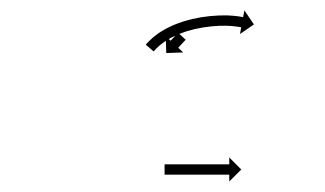

<svg xmlns="http://www.w3.org/2000/svg" viewBox="-20 -607 628 371"><path d="M338.6 -530C338.7 -530.1 338.7 -530.1 338.8 -530.2L324.1 -543.8C324.1 -543.7 324 -543.7 324 -543.6C323.8 -543.5 323.7 -543.3 323.5 -543.1C323.3 -542.9 323 -542.6 322.8 -542.4C322.5 -542 322.2 -541.7 321.9 -541.4C321.5 -541 321.1 -540.6 320.8 -540.2C320.4 -539.8 320 -539.3 319.6 -538.9C319.1 -538.4 318.7 -538 318.3 -537.5C317.8 -537 317.4 -536.5 316.9 -536C316.5 -535.6 316 -535.1 315.6 -534.6C315.1 -534.1 314.7 -533.7 314.3 -533.2C313.9 -532.8 313.5 -532.3 313.1 -531.9C312.7 -531.5 312.3 -531.1 312 -530.7C311.7 -530.4 311.4 -530 311.1 -529.7C310.8 -529.5 310.6 -529.2 310.3 -529C310.2 -528.8 310 -528.6 309.9 -528.5C309.8 -528.4 309.8 -528.3 309.7 -528.3L300.1 -537.2L301.3 -504.5L334 -505.7L324.4 -514.7C324.4 -514.7 324.5 -514.8 324.5 -514.9C324.7 -515 324.8 -515.2 325 -515.3C325.2 -515.6 325.5 -515.9 325.7 -516.1C326 -516.4 326.3 -516.8 326.6 -517.1C327 -517.5 327.4 -517.9 327.7 -518.3C328.1 -518.7 328.5 -519.2 328.9 -519.6C329.4 -520.1 329.8 -520.5 330.2 -521C330.7 -521.5 331.1 -522 331.6 -522.4C332 -522.9 332.5 -523.4 332.9 -523.9C333.4 -524.4 333.8 -524.8 334.2 -525.3C334.6 -525.7 335 -526.2 335.4 -526.6C335.8 -527 336.2 -527.4 336.5 -527.8C336.8 -528.1 337.1 -528.4 337.4 -528.8C337.7 -529 337.9 -529.3 338.2 -529.5C338.3 -529.7 338.5 -529.9 338.6 -530ZM263.2 -522.4C262.7 -521.8 262.2 -521.2 261.7 -520.6L276.9 -507.6C277.4 -508.2 277.9 -508.7 278.4 -509.3C278.4 -509.3 278.3 -509.3 278.3 -509.3C278.3 -509.2 278.3 -509.2 278.3 -509.2C279.6 -510.7 281 -512.2 282.5 -513.7C282.5 -513.7 282.4 -513.6 282.4 -513.6C282.3 -513.5 282.3 -513.5 282.3 -513.5C284.5 -515.7 286.9 -517.8 289.2 -519.9C289.2 -519.9 289.2 -519.8 289.1 -519.8C289.1 -519.7 289 -519.7 289 -519.7C292.1 -522.2 295.4 -524.7 298.7 -527C298.7 -527 298.6 -527 298.6 -526.9C298.5 -526.9 298.4 -526.8 298.4 -526.8C302.4 -529.4 306.5 -531.9 310.6 -534.2C310.6 -534.2 310.6 -534.1 310.5 -534.1C310.4 -534.1 310.3 -534 310.3 -534C315 -536.4 319.8 -538.7 324.6 -540.8C324.6 -540.8 324.5 -540.7 324.4 -540.7C324.4 -540.7 324.3 -540.6 324.3 -540.6C329.5 -542.7 334.7 -544.6 340 -546.4C340 -546.4 339.9 -546.3 339.9 -546.3C339.8 -546.3 339.7 -546.3 339.7 -546.3C345.2 -547.9 350.7 -549.4 356.3 -550.8C356.3 -550.8 356.2 -550.8 356.2 -550.8C356.1 -550.8 356 -550.8 356 -550.8C361.6 -552 367.2 -553.1 372.8 -554C372.8 -554 372.7 -554 372.7 -554C372.6 -554 372.6 -554 372.6 -554C378 -554.8 383.5 -555.5 388.9 -556.1C388.9 -556.1 388.9 -556.1 388.8 -556.1C388.8 -556.1 388.7 -556.1 388.7 -556.1C393.9 -556.5 399 -556.9 404.2 -557.2C404.2 -557.2 404.1 -557.1 404.1 -557.1C404 -557.1 404 -557.1 404 -557.1C408.6 -557.3 413.2 -557.3 417.9 -557.3C417.9 -557.3 417.8 -557.3 417.8 -557.3C417.7 -557.3 417.6 -557.3 417.6 -557.3C421.6 -557.1 425.6 -556.9 429.5 -556.6C429.5 -556.6 429.4 -556.6 429.4 -556.6C429.3 -556.6 429.3 -556.6 429.3 -556.6C432.3 -556.3 435.4 -556 438.4 -555.5C438.4 -555.5 438.4 -555.6 438.3 -555.6C438.3 -555.6 438.3 -555.6 438.3 -555.6C440.2 -555.3 442.1 -555 444.1 -554.6C444.1 -554.6 444.1 -554.6 444 -554.6C444 -554.6 444 -554.6 444 -554.6C444.7 -554.5 445.4 -554.4 446.1 -554.3L443.7 -541.3L470.7 -559.8L452.2 -586.9L449.8 -573.9C449 -574.1 448.3 -574.2 447.6 -574.3C447.6 -574.3 447.6 -574.3 447.5 -574.3C447.5 -574.3 447.5 -574.3 447.5 -574.3C445.4 -574.7 443.3 -575 441.2 -575.3C441.2 -575.3 441.2 -575.3 441.2 -575.4C441.1 -575.4 441.1 -575.4 441.1 -575.4C437.8 -575.8 434.6 -576.2 431.3 -576.5C431.3 -576.5 431.3 -576.5 431.2 -576.5C431.2 -576.5 431.1 -576.5 431.1 -576.5C426.9 -576.9 422.6 -577.1 418.4 -577.3C418.4 -577.3 418.3 -577.3 418.2 -577.3C418.2 -577.3 418.1 -577.3 418.1 -577.3C413.2 -577.3 408.3 -577.3 403.4 -577.1C403.4 -577.1 403.3 -577.1 403.3 -577.1C403.2 -577.1 403.2 -577.1 403.2 -577.1C397.8 -576.9 392.4 -576.5 387 -576C387 -576 387 -576 386.9 -576C386.9 -576 386.8 -576 386.8 -576C381.1 -575.4 375.3 -574.6 369.6 -573.8C369.6 -573.8 369.6 -573.8 369.5 -573.8C369.4 -573.8 369.4 -573.8 369.4 -573.8C363.5 -572.7 357.6 -571.6 351.7 -570.3C351.7 -570.3 351.7 -570.3 351.6 -570.3C351.5 -570.2 351.5 -570.2 351.5 -570.2C345.6 -568.8 339.8 -567.2 333.9 -565.4C333.9 -565.4 333.9 -565.4 333.8 -565.4C333.8 -565.4 333.7 -565.3 333.7 -565.3C328 -563.5 322.4 -561.4 316.9 -559.2C316.9 -559.2 316.8 -559.2 316.7 -559.2C316.7 -559.1 316.6 -559.1 316.6 -559.1C311.4 -556.8 306.2 -554.4 301.2 -551.8C301.2 -551.8 301.1 -551.8 301 -551.7C300.9 -551.7 300.9 -551.6 300.9 -551.6C296.3 -549.1 291.8 -546.4 287.5 -543.6C287.5 -543.6 287.4 -543.5 287.3 -543.5C287.3 -543.4 287.2 -543.4 287.2 -543.4C283.5 -540.8 279.9 -538.1 276.4 -535.2C276.4 -535.2 276.3 -535.1 276.3 -535.1C276.2 -535 276.1 -535 276.1 -535C273.4 -532.7 270.8 -530.3 268.3 -527.8C268.3 -527.8 268.2 -527.7 268.2 -527.7C268.1 -527.6 268.1 -527.6 268.1 -527.6C266.5 -525.9 264.9 -524.2 263.3 -522.5C263.3 -522.5 263.3 -522.5 263.3 -522.5C263.3 -522.4 263.2 -522.4 263.2 -522.4ZM299.4 -289.5C298.9 -289.5 298.5 -289.5 298 -289.5V-269.5C298.5 -269.5 298.9 -269.5 299.4 -269.5C300.7 -269.5 302 -269.5 303.4 -269.5C305.4 -269.5 307.5 -269.5 309.5 -269.5C312.2 -269.5 314.9 -269.5 317.5 -269.5C320.7 -269.5 323.8 -269.5 327 -269.5C330.5 -269.5 334 -269.5 337.6 -269.5C341.3 -269.5 345.1 -269.5 348.8 -269.5C352.7 -269.5 356.6 -269.5 360.5 -269.5C364.4 -269.5 368.3 -269.5 372.2 -269.5C375.9 -269.5 379.7 -269.5 383.4 -269.5C387 -269.5 390.5 -269.5 394 -269.5C397.2 -269.5 400.3 -269.5 403.5 -269.5C406.1 -269.5 408.8 -269.5 411.5 -269.5C413.5 -269.5 415.6 -269.5 417.6 -269.5C419 -269.5 420.3 -269.5 421.6 -269.5C422.1 -269.5 422.5 -269.5 423 -269.5V-256.3L446.2 -279.5L423 -302.7V-289.5C422.5 -289.5 422.1 -289.5 421.6 -289.5C420.3 -289.5 419 -289.5 417.6 -289.5C415.6 -289.5 413.5 -289.5 411.5 -289.5C408.8 -289.5 406.1 -289.5 403.5 -289.5C400.3 -289.5 397.2 -289.5 394 -289.5C390.5 -289.5 387 -289.5 383.4 -289.5C379.7 -289.5 375.9 -289.5 372.2 -289.5C368.3 -289.5 364.4 -289.5 360.5 -289.5C356.6 -289.5 352.7 -289.5 348.8 -289.5C345.1 -289.5 341.3 -289.5 337.6 -289.5C334 -289.5 330.5 -289.5 327 -289.5C323.8 -289.5 320.7 -289.5 317.5 -289.5C314.9 -289.5 312.2 -289.5 309.5 -289.5C307.5 -289.5 305.4 -289.5 303.4 -289.5C302 -289.5 300.7 -289.5 299.4 -289.5Z"/></svg>

Font: FRB American Cursive Just Arrows Semibold
Style: Italic
Weight: 600
Italic angle: -25°
Version: Version 2.0;Modular Font Editor K font №1